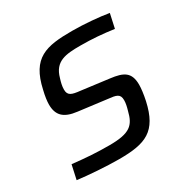

<svg xmlns="http://www.w3.org/2000/svg" viewBox="-127 -630 733 750"><g transform="rotate(-30 240.0 -255.0)"><path d="M202 8C322 8 379 -14 406 -136C412 -164 415 -189 415 -205C415 -262 386 -276 329 -283L205 -299C167 -303 151 -308 151 -335C151 -351 155 -366 160 -382C178 -448 226 -452 293 -452C345 -452 393 -448 442 -441L456 -505C415 -512 347 -518 293 -518C175 -518 108 -504 80 -375C74 -351 71 -328 71 -314C71 -266 94 -241 154 -234L280 -218C318 -214 334 -211 334 -182C334 -169 331 -155 326 -138C312 -81 290 -58 196 -58C139 -58 95 -61 31 -68L17 -4C65 2 143 8 202 8Z"/></g></svg>

Font: Saira UNSAM
Style: Italic
Weight: 400
Italic angle: -12°
Designer: Hector Gatti with collaboration of the Omnibus-Type team
Foundry: Omnibus-Type
Version: Version 0.072;PS 000.072;hotconv 1.0.88;makeotf.lib2.5.64775